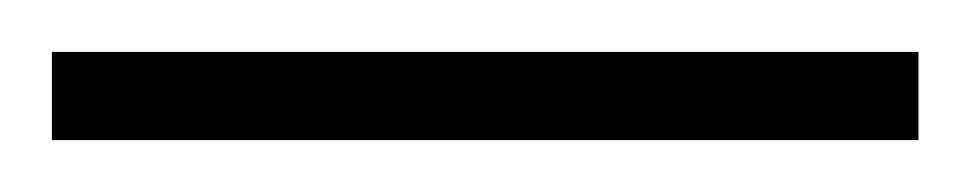

<svg xmlns="http://www.w3.org/2000/svg" viewBox="-21 70 374 74"><path d="M-1 90V124H333V90Z"/></svg>

Font: Noto Sans Gurmukhi UI Condensed ExtraLight
Style: Regular
Weight: 200
Width: 3
Designer: Jelle Bosma - Monotype Design Team
Foundry: Monotype Imaging Inc.
Version: Version 2.004